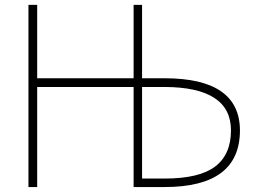

<svg xmlns="http://www.w3.org/2000/svg" viewBox="-20 -752 1040 774"><path d="M552.7 -32.2H643.6Q783.2 -32.2 847.2 -80.6Q911.1 -128.9 911.1 -226.6Q911.1 -400.4 643.6 -401.4H552.7ZM518.6 -401.4H129.9V2H94.7V-732.4H129.9V-436.5H518.6V-732.4H552.7V-436.5H643.6Q946.3 -436.5 947.3 -226.6Q947.3 2 643.6 2H544.9H518.6Z"/></svg>

Font: Gen Shin Gothic ExtraLight
Style: Regular
Weight: 100
Designer: [Source Han Sans]
Ryoko NISHIZUKA  (kana & ideographs); Paul D. Hunt (Latin, Greek & Cyrillic); Wenlong ZHANG  (bopomofo
Version: Version 1.002.20150607